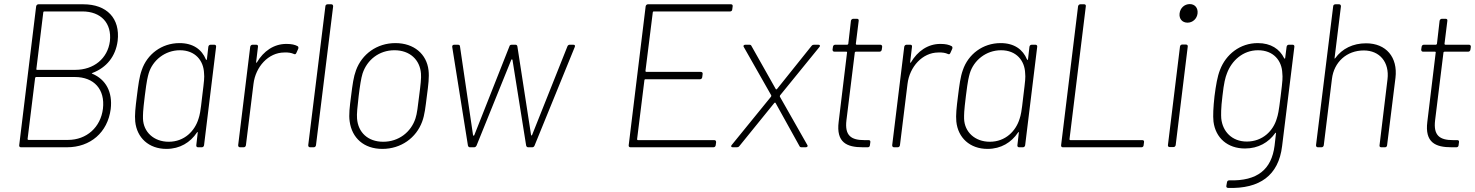

<svg xmlns="http://www.w3.org/2000/svg" viewBox="-20 -721 7221 940"><path d="M433 -364C501 -390 546 -444 556 -521C569 -631 503 -700 388 -700H168C163 -700 158 -696 157 -690L74 -10C73 -4 77 0 82 0H308C422 0 507 -72 522 -187C532 -271 498 -332 432 -360C428 -361 429 -363 433 -364ZM196 -665H383C475 -665 528 -607 518 -519C507 -435 440 -379 348 -379H161C159 -379 157 -381 158 -383L192 -661C192 -663 194 -665 196 -665ZM313 -36H119C117 -36 115 -38 115 -40L152 -340C153 -342 155 -344 157 -344H346C441 -344 495 -283 484 -189C473 -98 404 -36 313 -36Z M1000 -492 993 -431C992 -427 989 -426 988 -430C968 -479 925 -510 859 -510C771 -510 700 -455 674 -378C662 -345 657 -305 650 -249C643 -194 639 -158 642 -126C650 -47 708 8 795 8C861 8 912 -24 944 -72C946 -76 949 -75 948 -71L941 -10C940 -4 944 0 949 0H968C974 0 978 -4 979 -10L1038 -492C1039 -498 1035 -502 1030 -502H1011C1005 -502 1001 -498 1000 -492ZM952 -140C934 -80 883 -27 806 -27C733 -27 682 -75 680 -140C680 -161 679 -171 689 -252C699 -333 703 -343 708 -362C727 -425 787 -475 861 -475C936 -475 977 -424 979 -362C981 -341 980 -331 970 -250C961 -169 958 -159 952 -140Z M1382 -506C1320 -506 1270 -470 1238 -416C1236 -412 1234 -413 1234 -417L1243 -492C1244 -498 1241 -502 1235 -502H1216C1211 -502 1206 -498 1205 -492L1146 -10C1146 -4 1149 0 1155 0H1173C1179 0 1183 -4 1184 -10L1221 -310C1231 -394 1294 -464 1372 -464C1392 -465 1407 -462 1418 -457C1424 -454 1428 -455 1431 -462L1440 -482C1442 -487 1441 -493 1437 -495C1424 -502 1408 -506 1382 -506Z M1498 0H1516C1522 0 1526 -4 1527 -10L1611 -690C1611 -696 1608 -700 1602 -700H1584C1578 -700 1573 -696 1573 -690L1489 -10C1489 -4 1492 0 1498 0Z M1852 8C1943 8 2018 -46 2047 -126C2059 -158 2063 -196 2070 -252C2077 -304 2082 -344 2078 -377C2069 -456 2007 -510 1916 -510C1825 -510 1752 -456 1723 -377C1711 -345 1706 -308 1699 -252C1692 -199 1687 -159 1692 -126C1703 -46 1761 8 1852 8ZM1856 -27C1781 -27 1733 -73 1728 -141C1726 -162 1730 -199 1736 -251C1742 -300 1748 -339 1755 -361C1777 -428 1836 -475 1911 -475C1987 -475 2036 -428 2041 -361C2043 -340 2039 -304 2032 -251C2026 -203 2022 -164 2014 -141C1992 -74 1932 -27 1856 -27Z M2281 0H2301C2307 0 2310 -3 2313 -8L2483 -428C2484 -431 2488 -431 2489 -428L2556 -8C2558 -3 2560 0 2566 0H2586C2591 0 2595 -3 2597 -8L2794 -491C2797 -498 2794 -502 2787 -502H2769C2764 -502 2760 -499 2758 -494L2585 -60C2584 -57 2581 -57 2580 -60L2513 -494C2512 -499 2509 -502 2504 -502H2485C2479 -502 2475 -499 2474 -494L2302 -59C2300 -56 2297 -56 2296 -59L2232 -494C2232 -499 2228 -502 2222 -502H2204C2197 -502 2193 -498 2194 -491L2271 -8C2273 -3 2275 0 2281 0Z M3565 -675 3567 -690C3568 -696 3565 -700 3559 -700H3152C3147 -700 3142 -696 3141 -690L3058 -10C3057 -4 3061 0 3066 0H3473C3479 0 3483 -4 3484 -10L3486 -25C3486 -31 3483 -35 3477 -35H3103C3101 -35 3099 -37 3099 -39L3135 -329C3135 -331 3137 -333 3139 -333H3407C3413 -333 3417 -337 3418 -343L3420 -359C3421 -365 3417 -369 3411 -369H3144C3142 -369 3140 -371 3140 -373L3176 -661C3176 -663 3178 -665 3180 -665H3555C3560 -665 3565 -669 3565 -675Z M3567 0H3588C3592 0 3596 -1 3600 -6L3771 -217C3773 -219 3776 -219 3777 -217L3894 -6C3896 -1 3900 0 3905 0H3925C3933 0 3937 -6 3932 -12L3798 -248C3798 -250 3798 -252 3799 -254L3991 -490C3997 -496 3995 -502 3987 -502H3965C3961 -502 3957 -501 3953 -496L3784 -285C3782 -283 3779 -283 3778 -285L3659 -496C3657 -501 3653 -502 3648 -502H3629C3621 -502 3617 -496 3622 -490L3756 -254C3756 -252 3756 -250 3755 -248L3563 -12C3557 -6 3559 0 3567 0Z M4297 -478 4299 -492C4299 -498 4296 -502 4290 -502H4174C4172 -502 4170 -504 4170 -506L4184 -619C4185 -625 4182 -629 4176 -629H4157C4152 -629 4147 -625 4146 -619L4133 -506C4132 -504 4130 -502 4128 -502H4069C4063 -502 4059 -498 4058 -492L4056 -478C4056 -472 4059 -468 4065 -468H4124C4126 -468 4128 -466 4127 -464L4086 -125C4073 -23 4126 0 4204 0H4229C4234 0 4239 -4 4239 -10L4241 -25C4242 -31 4239 -35 4233 -35H4212C4147 -35 4115 -57 4124 -132L4165 -464C4165 -466 4168 -468 4170 -468H4286C4292 -468 4296 -472 4297 -478Z M4584 -506C4522 -506 4472 -470 4440 -416C4438 -412 4436 -413 4436 -417L4445 -492C4446 -498 4443 -502 4437 -502H4418C4413 -502 4408 -498 4407 -492L4348 -10C4348 -4 4351 0 4357 0H4375C4381 0 4385 -4 4386 -10L4423 -310C4433 -394 4496 -464 4574 -464C4594 -465 4609 -462 4620 -457C4626 -454 4630 -455 4633 -462L4642 -482C4644 -487 4643 -493 4639 -495C4626 -502 4610 -506 4584 -506Z M5020 -492 5013 -431C5012 -427 5009 -426 5008 -430C4988 -479 4945 -510 4879 -510C4791 -510 4720 -455 4694 -378C4682 -345 4677 -305 4670 -249C4663 -194 4659 -158 4662 -126C4670 -47 4728 8 4815 8C4881 8 4932 -24 4964 -72C4966 -76 4969 -75 4968 -71L4961 -10C4960 -4 4964 0 4969 0H4988C4994 0 4998 -4 4999 -10L5058 -492C5059 -498 5055 -502 5050 -502H5031C5025 -502 5021 -498 5020 -492ZM4972 -140C4954 -80 4903 -27 4826 -27C4753 -27 4702 -75 4700 -140C4700 -161 4699 -171 4709 -252C4719 -333 4723 -343 4728 -362C4747 -425 4807 -475 4881 -475C4956 -475 4997 -424 4999 -362C5001 -341 5000 -331 4990 -250C4981 -169 4978 -159 4972 -140Z M5183 0H5569C5574 0 5579 -4 5579 -10L5581 -25C5582 -31 5579 -35 5573 -35H5220C5218 -35 5216 -37 5216 -39L5296 -690C5297 -696 5294 -700 5288 -700H5269C5264 -700 5259 -696 5258 -690L5175 -10C5174 -4 5178 0 5183 0Z M5794 -610C5819 -610 5840 -629 5843 -655C5846 -682 5830 -701 5805 -701C5779 -701 5758 -682 5755 -655C5752 -629 5768 -610 5794 -610ZM5706 -1H5725C5731 -1 5735 -5 5736 -11L5795 -493C5796 -499 5792 -503 5786 -503H5768C5762 -503 5758 -499 5757 -493L5698 -11C5697 -5 5701 -1 5706 -1Z M6279 -492 6272 -437C6272 -433 6269 -433 6267 -436C6245 -481 6202 -510 6138 -510C6051 -510 5982 -455 5953 -379C5940 -346 5933 -304 5926 -250C5920 -195 5918 -155 5921 -126C5931 -45 5991 6 6075 6C6141 6 6191 -24 6223 -69C6225 -72 6228 -72 6227 -68L6220 -7C6205 108 6137 166 5998 162C5992 162 5988 165 5987 172L5984 189C5983 196 5987 199 5993 199C6147 204 6240 138 6257 -6L6317 -492C6318 -498 6314 -502 6309 -502H6290C6284 -502 6280 -498 6279 -492ZM6231 -141C6214 -81 6162 -28 6084 -28C6011 -28 5965 -78 5959 -142C5958 -156 5957 -189 5965 -252C5972 -315 5979 -342 5987 -362C6010 -424 6065 -475 6139 -475C6215 -475 6256 -424 6258 -362C6260 -341 6260 -332 6250 -251C6240 -170 6237 -160 6231 -141Z M6668 -509C6604 -509 6551 -483 6517 -436C6515 -433 6513 -434 6514 -438L6545 -690C6545 -696 6542 -700 6536 -700H6518C6512 -700 6507 -696 6507 -690L6423 -10C6423 -4 6426 0 6432 0H6450C6456 0 6460 -4 6461 -10L6501 -335C6511 -417 6573 -474 6657 -474C6735 -474 6783 -416 6773 -333L6734 -10C6733 -4 6736 0 6742 0H6761C6766 0 6771 -4 6771 -10L6812 -340C6824 -441 6766 -509 6668 -509Z M7179 -478 7181 -492C7181 -498 7178 -502 7172 -502H7056C7054 -502 7052 -504 7052 -506L7066 -619C7067 -625 7064 -629 7058 -629H7039C7034 -629 7029 -625 7028 -619L7015 -506C7014 -504 7012 -502 7010 -502H6951C6945 -502 6941 -498 6940 -492L6938 -478C6938 -472 6941 -468 6947 -468H7006C7008 -468 7010 -466 7009 -464L6968 -125C6955 -23 7008 0 7086 0H7111C7116 0 7121 -4 7121 -10L7123 -25C7124 -31 7121 -35 7115 -35H7094C7029 -35 6997 -57 7006 -132L7047 -464C7047 -466 7050 -468 7052 -468H7168C7174 -468 7178 -472 7179 -478Z"/></svg>

Font: Barlow ExtraLight
Style: Italic
Weight: 275
Italic angle: -7°
Designer: Jeremy Tribby
Foundry: Tribby Type
Version: Version 1.422;hotconv 1.0.109;makeotfexe 2.5.65596